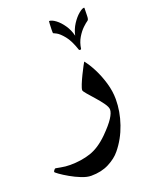

<svg xmlns="http://www.w3.org/2000/svg" viewBox="-228 -632 803 1019"><g transform="rotate(-20 174.0 -122.0)"><path d="M368.2 -34.2Q368.2 35.2 344.2 104.7Q320.3 174.3 275.4 229Q251 259.3 208 281.5Q165 303.7 107.4 303.7Q84 303.7 53.7 291.7Q23.4 279.8 -5.1 263.4Q-33.7 247.1 -52.5 233.6Q-71.3 220.2 -71.3 217.3Q-71.3 213.4 -66.4 207.3Q-61.5 201.2 -58.1 201.2Q-56.2 201.2 -30.5 206.3Q-4.9 211.4 22 211.4Q84.5 211.4 137 194.1Q189.5 176.8 242.2 124.5Q284.2 82.5 302.5 54Q320.8 25.4 320.8 7.3Q320.8 -6.8 305.2 -28.8Q289.6 -50.8 268.8 -74.2Q248 -97.7 232.4 -115.7Q216.8 -133.8 216.8 -139.6Q216.8 -148.9 225.6 -170.7Q234.4 -192.4 246.3 -216.8Q258.3 -241.2 267.8 -259Q277.3 -276.9 278.8 -278.8Q299.8 -253.4 320.3 -213.1Q340.8 -172.9 354.5 -126.2Q368.2 -79.6 368.2 -34.2ZM377.4 -544.9Q377.4 -543.5 377 -530Q376.5 -516.6 376.5 -508.8Q376.5 -490.7 374.5 -484.6Q372.6 -478.5 369.6 -476.6Q358.9 -469.7 340.8 -452.6Q322.8 -435.5 306.9 -408.9Q291 -382.3 286.1 -347.2Q285.6 -344.7 280.8 -344.7Q274.4 -344.7 273.9 -347.2Q254.9 -404.3 231.9 -432.1Q209 -460 192.4 -468.5Q175.8 -477.1 174.8 -477.1Q173.8 -480 174.1 -496.6Q174.3 -513.2 175.3 -529.1Q176.3 -544.9 176.8 -544.9Q192.4 -544.9 213.6 -529.1Q234.9 -513.2 253.7 -485.8Q272.5 -458.5 280.8 -424.3Q288.1 -458.5 306.4 -486.6Q324.7 -514.6 344.5 -531.2Q364.3 -547.9 375 -547.9Q377.4 -547.9 377.4 -544.9Z"/></g></svg>

Font: Scheherazade New
Style: Bold
Weight: 700
Designer: SIL International
Foundry: SIL International
Version: Version 4.000